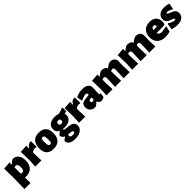

<svg xmlns="http://www.w3.org/2000/svg" viewBox="498 -2309 4306 4306"><g transform="rotate(-45 2651.0 -156.5)"><path d="M226 -474V-404H233Q275 -454 329 -479Q417 -479 466 -418Q515 -357 515 -248Q515 -124 451.5 -56Q388 12 273 12Q253 12 230 9L234 185H40L48 -190L41 -461ZM226 -210 228 -113Q248 -108 262 -108Q299 -108 315.5 -134Q332 -160 332 -217Q332 -273 316 -299Q300 -325 265 -325Q243 -325 226 -313Z M756 -474V-386H765Q808 -473 880 -473Q893 -473 903 -471V-296L884 -290Q871 -298 848 -298Q800 -298 756 -260V-210L764 0H569L578 -190L571 -461Z M1162 -484Q1274 -484 1331 -424Q1388 -364 1388 -247Q1388 -119 1326.5 -53.5Q1265 12 1145 12Q919 12 919 -223Q919 -352 980.5 -418Q1042 -484 1162 -484ZM1148 -353Q1119 -353 1110 -334.5Q1101 -316 1101 -257Q1101 -169 1112 -141.5Q1123 -114 1159 -114Q1187 -114 1196 -132.5Q1205 -151 1205 -211Q1205 -298 1194 -325.5Q1183 -353 1148 -353Z M1667 -482Q1729 -482 1778 -462Q1850 -478 1924 -510L1937 -499V-382Q1911 -378 1875 -376L1873 -372Q1882 -350 1882 -324Q1882 -246 1821 -200Q1760 -154 1655 -154Q1628 -154 1602 -157Q1599 -150 1599 -145Q1599 -129 1629.5 -123Q1660 -117 1703.5 -113.5Q1747 -110 1790.5 -101Q1834 -92 1864.5 -61.5Q1895 -31 1895 20Q1895 100 1828.5 148.5Q1762 197 1650 197Q1547 197 1492 160.5Q1437 124 1437 60Q1472 24 1515 -3V-9Q1446 -37 1446 -112Q1481 -146 1522 -173V-179Q1440 -218 1440 -311Q1440 -391 1500.5 -436.5Q1561 -482 1667 -482ZM1664 -367Q1631 -367 1618.5 -356.5Q1606 -346 1606 -320Q1606 -289 1618 -276.5Q1630 -264 1659 -264Q1689 -264 1703 -276.5Q1717 -289 1717 -317Q1717 -345 1704.5 -356Q1692 -367 1664 -367ZM1588 47Q1588 95 1667 95Q1702 95 1718.5 86Q1735 77 1735 54Q1735 47 1731.5 41Q1728 35 1720.5 31.5Q1713 28 1705 25Q1697 22 1683.5 20Q1670 18 1660 17Q1650 16 1632 14Q1614 12 1604 11Q1588 27 1588 47Z M2145 -474V-386H2154Q2197 -473 2269 -473Q2282 -473 2292 -471V-296L2273 -290Q2260 -298 2237 -298Q2189 -298 2145 -260V-210L2153 0H1958L1967 -190L1960 -461Z M2542 -484Q2634 -484 2684 -446.5Q2734 -409 2734 -339Q2734 -322 2730 -241Q2726 -160 2726 -148Q2726 -127 2740 -127Q2746 -127 2757 -130L2769 -120L2752 -20Q2715 6 2659 10Q2598 5 2573 -61H2566Q2522 -10 2466 11Q2390 10 2344.5 -31.5Q2299 -73 2299 -145Q2299 -256 2414 -272L2556 -291V-303Q2556 -329 2545.5 -340Q2535 -351 2509 -351Q2453 -351 2364 -303L2352 -311L2331 -434Q2428 -484 2542 -484ZM2556 -206 2499 -198Q2472 -194 2472 -162Q2472 -122 2509 -122Q2533 -122 2556 -138Z M3012 -474V-404H3019Q3071 -456 3136 -478Q3249 -478 3278 -404H3283Q3335 -455 3409 -478Q3483 -478 3522 -444Q3561 -410 3560 -346L3556 -210L3563 0H3370L3380 -265Q3380 -326 3333 -326Q3311 -326 3286 -313L3283 -210L3291 0H3098L3108 -265Q3108 -326 3060 -326Q3037 -326 3012 -312V-210L3020 0H2827L2836 -190L2829 -461Z M3826 -474V-404H3833Q3885 -456 3950 -478Q4063 -478 4092 -404H4097Q4149 -455 4223 -478Q4297 -478 4336 -444Q4375 -410 4374 -346L4370 -210L4377 0H4184L4194 -265Q4194 -326 4147 -326Q4125 -326 4100 -313L4097 -210L4105 0H3912L3922 -265Q3922 -326 3874 -326Q3851 -326 3826 -312V-210L3834 0H3641L3650 -190L3643 -461Z M4692 12Q4568 12 4498.5 -54Q4429 -120 4429 -236Q4429 -351 4495 -417Q4561 -483 4676 -483Q4792 -483 4846.5 -412.5Q4901 -342 4878 -221L4857 -196L4609 -194Q4626 -126 4712 -126Q4759 -126 4855 -151L4869 -141L4839 -9Q4759 12 4692 12ZM4670 -359Q4617 -359 4607 -288L4717 -292L4719 -306Q4719 -359 4670 -359Z M5132 -483Q5205 -483 5280 -458L5255 -323L5233 -316Q5158 -362 5109 -362Q5083 -362 5083 -344Q5083 -330 5104 -319Q5125 -308 5155.5 -297.5Q5186 -287 5216 -272Q5246 -257 5267 -227Q5288 -197 5288 -154Q5288 -85 5235 -36.5Q5182 12 5075 12Q4993 12 4907 -14L4930 -157L4946 -169Q4983 -140 5026.5 -123Q5070 -106 5099 -106Q5127 -106 5127 -125Q5127 -139 5106 -150Q5085 -161 5054.5 -171.5Q5024 -182 4993.5 -197Q4963 -212 4942 -242.5Q4921 -273 4921 -316Q4921 -389 4977.5 -436Q5034 -483 5132 -483Z"/></g></svg>

Font: Alegreya Sans Black
Style: Regular
Weight: 900
Designer: Juan Pablo del Peral
Foundry: Huerta Tipografica
Version: Version 2.007